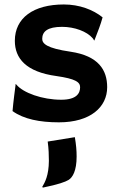

<svg xmlns="http://www.w3.org/2000/svg" viewBox="-20 -540 541 859"><path d="M36.1 -43C86.4 -6.8 158.2 7.3 243.7 7.3C384.8 7.3 459.5 -61 459.5 -149.9C459.5 -227.1 420.4 -290 295.9 -308.6C188 -324.2 168.9 -345.2 168.9 -366.2C168.9 -399.4 193.4 -419.9 257.8 -419.9C313.5 -419.9 368.7 -399.4 394.5 -369.1C394.5 -368.2 398.9 -364.7 398.9 -362.3C400.4 -360.4 400.9 -358.9 401.9 -358.9C402.3 -358.9 402.8 -359.4 403.8 -362.8C418.9 -402.3 429.7 -428.2 439 -462.4C396.5 -496.6 335.4 -520 265.6 -520C129.9 -520 46.4 -460 46.4 -357.4C46.4 -279.3 95.7 -218.3 232.9 -199.7C317.4 -187.5 338.4 -172.9 338.4 -149.9C338.4 -123.5 323.7 -93.8 253.9 -93.8C168.5 -93.8 83.5 -125 53.7 -161.1C49.3 -165.5 49.3 -165 49.3 -157.2C48.3 -148.9 39.1 -82 36.1 -43ZM193.4 93.3C197.8 126 198.7 154.3 198.7 179.7C198.2 245.1 181.2 275.4 168.9 296.4L171.9 299.3C241.2 285.2 272 273.9 286.6 265.1C305.2 253.9 322.8 223.6 322.8 160.6C322.8 132.8 320.8 109.9 314.9 73.7Z"/></svg>

Font: HammersmithOne
Style: Regular
Weight: 400
Designer: Nicole Fally
Foundry: Nicole Fally
Version: Version 1.003